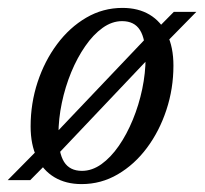

<svg xmlns="http://www.w3.org/2000/svg" viewBox="-40 -456 518 486"><path d="M270 -436Q310 -436 338.8 -418.8Q367.5 -401.5 383.2 -369Q399 -336.5 399 -290Q399 -231.5 381.2 -177.8Q363.5 -124 332 -81.8Q300.5 -39.5 258.2 -14.8Q216 10 166.5 10Q127 10 98 -7.2Q69 -24.5 53.2 -57.2Q37.5 -90 37.5 -136Q37.5 -194.5 55.2 -248.2Q73 -302 104.5 -344.2Q136 -386.5 178.2 -411.2Q220.5 -436 270 -436ZM167.5 -23.5Q193 -23.5 216.8 -40.5Q240.5 -57.5 260.8 -86.8Q281 -116 296.2 -153Q311.5 -190 320 -230.5Q328.5 -271 328.5 -310Q328.5 -357.5 314.2 -380Q300 -402.5 269 -402.5Q243.5 -402.5 219.8 -385.5Q196 -368.5 175.8 -339.2Q155.5 -310 140.2 -273Q125 -236 116.5 -195.5Q108 -155 108 -116Q108 -69 122.2 -46.2Q136.5 -23.5 167.5 -23.5ZM400 -426H457L373.5 -341L348.5 -321L102 -61L80.5 -44.5L36.5 0H-20.5L61 -82.5L85 -102L335 -365L357 -382.5Z"/></svg>

Font: Newsreader 18pt
Style: Italic
Weight: 400
Italic angle: -17°
Version: Version 1.003